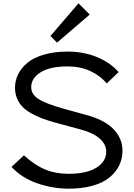

<svg xmlns="http://www.w3.org/2000/svg" viewBox="-20 -1132 811 1162"><path d="M721.2 -220.2Q721.2 -185.1 710.4 -152.8Q699.7 -120.6 675.3 -90.6Q650.9 -60.5 614.3 -38.6Q577.6 -16.6 522.2 -3.4Q466.8 9.8 397.9 9.8Q295.9 9.8 202.4 -23.7Q108.9 -57.1 49.8 -122.1L125 -191.9Q189.5 -132.8 252.9 -106.4Q316.4 -80.1 394 -80.1Q503.4 -80.1 563.2 -117.2Q623 -154.3 623 -213.9Q623 -257.3 584 -292.7Q544.9 -328.1 465.8 -349.1Q457 -351.6 391.6 -369.1Q326.2 -386.7 316.9 -389.2Q269.5 -402.3 234.1 -415.8Q198.7 -429.2 166.7 -447.5Q134.8 -465.8 114.5 -487.3Q94.2 -508.8 82.5 -537.6Q70.8 -566.4 70.8 -601.1Q70.8 -644 89.8 -682.6Q108.9 -721.2 146.2 -752.2Q183.6 -783.2 246.1 -801.5Q308.6 -819.8 388.2 -819.8Q484.9 -819.8 565.2 -787.4Q645.5 -754.9 698.2 -695.8L626 -627Q585.9 -674.8 525.9 -702.4Q465.8 -730 389.2 -730Q281.2 -730 225.1 -694.1Q168.9 -658.2 168.9 -605Q168.9 -560.5 214.4 -532Q259.8 -503.4 365.2 -474.1Q370.1 -472.7 427.5 -456.8Q484.9 -440.9 496.1 -438Q611.3 -407.7 666.3 -351.1Q721.2 -294.4 721.2 -220.2ZM455.1 -1111.8 522.9 -1043.9 325.2 -874 285.2 -914.1Z"/></svg>

Font: Sinkin Sans 400 Regular
Style: Regular
Weight: 400
Designer: Keith Bates
Foundry: K-Type
Version: Sinkin Sans (version 1.0)  by Keith Bates   •   © 2014   www